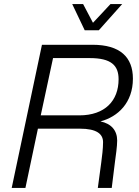

<svg xmlns="http://www.w3.org/2000/svg" viewBox="-20 -932 690 952"><path d="M400 -782H470L586 -912H528L441 -819L392 -912H338ZM38 0H106L168 -294H376C459 -294 491 -268 491 -227C491 -195 486 -156 482 -126L465 0H534L550 -129C554 -159 561 -206 561 -235C561 -285 532 -319 478 -330C565 -353 639 -423 639 -542C639 -649 575 -710 439 -710H188ZM182 -360 243 -644H425C531 -644 568 -608 568 -539C568 -433 501 -360 373 -360Z"/></svg>

Font: Geist Light
Style: Italic
Weight: 300
Italic angle: -12°
Designer: Basement.studio, Andrés Briganti, Mateo Zaragoza
Foundry: Basement.studio, Vercel, Andrés Briganti, Guido Ferreyra, Mateo Zaragoza
Version: Version 1.500